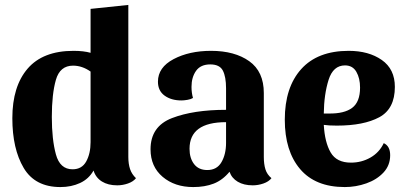

<svg xmlns="http://www.w3.org/2000/svg" viewBox="-20 -736 1642 778"><path d="M531 -14Q520 0 498.5 7.5Q477 15 455 15Q418 15 393 -0.5Q368 -16 359 -45Q340 -11 304.5 5.5Q269 22 225 22Q122 22 76 -55.5Q30 -133 30 -257Q30 -386 92 -458Q154 -530 278 -530Q319 -530 347 -522V-700L500 -716V-100Q500 -72 507 -51Q514 -30 531 -14ZM276 -470Q223 -470 206.5 -412.5Q190 -355 190 -262Q190 -171 206.5 -110.5Q223 -50 274 -50Q312 -50 329.5 -82Q347 -114 347 -160V-446Q313 -470 276 -470Z M763 22Q688 22 639 -19.5Q590 -61 590 -131Q590 -224 677 -257.5Q764 -291 896 -291V-378Q896 -425 883 -450Q870 -475 832 -475Q793 -475 774.5 -449Q756 -423 756 -384Q756 -360 762 -339Q754 -334 740 -331.5Q726 -329 715 -329Q674 -329 647 -348.5Q620 -368 620 -405Q620 -463 683.5 -496.5Q747 -530 835 -530Q931 -530 990 -488Q1049 -446 1049 -359V-100Q1049 -71 1055.5 -50Q1062 -29 1080 -14Q1069 0 1047.5 7.5Q1026 15 1004 15Q968 15 943.5 0.5Q919 -14 910 -40Q882 -6 846 8Q810 22 763 22ZM896 -157V-241Q748 -241 748 -133Q748 -95 766.5 -71Q785 -47 820 -47Q859 -47 877.5 -79Q896 -111 896 -157Z M1561 -107Q1561 -66 1534 -37Q1507 -8 1464.5 7Q1422 22 1377 22Q1258 22 1196 -51Q1134 -124 1134 -251Q1134 -382 1200.5 -456Q1267 -530 1393 -530Q1474 -530 1527 -493Q1580 -456 1580 -384Q1580 -295 1517 -261Q1454 -227 1345 -227Q1311 -227 1292 -230Q1296 -159 1320 -118Q1344 -77 1402 -77Q1445 -77 1481 -97.5Q1517 -118 1535 -156Q1561 -144 1561 -107ZM1292 -276H1312Q1375 -275 1407 -299Q1439 -323 1439 -381Q1439 -419 1424 -445Q1409 -471 1378 -471Q1330 -471 1311.5 -412.5Q1293 -354 1292 -276Z"/></svg>

Font: Sansita
Style: Bold
Weight: 700
Designer: Pablo Cosgaya
Foundry: Omnibus-Type
Version: Version 1.006